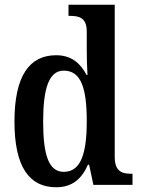

<svg xmlns="http://www.w3.org/2000/svg" viewBox="-20 -780 593 810"><path d="M217 10C285 10 325 -26 351 -85H356L374 0H539V-47H532C492 -47 464 -59 464 -119V-760H269V-713H276C314 -713 346 -705 346 -647V-575C346 -539 347 -497 349 -464H345C320 -512 282 -547 217 -547C104 -547 41 -460 41 -267C41 -75 104 10 217 10ZM249 -55C186 -55 162 -125 162 -267C162 -406 186 -482 249 -482C323 -482 346 -406 346 -268C346 -132 321 -55 249 -55Z"/></svg>

Font: Noto Serif Tamil Condensed SemiBold
Style: Regular
Weight: 600
Width: 3
Designer: Indian Type Foundry, Tom Grace, and the Monotype Design Team
Foundry: Monotype Imaging Inc.
Version: Version 2.004